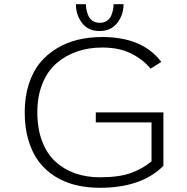

<svg xmlns="http://www.w3.org/2000/svg" viewBox="-20 -882 890 913"><path d="M567.5 -862Q567.5 -811 537.5 -772.8Q507.5 -734.5 453 -734.5Q399 -734.5 370 -772.8Q341 -811 341 -862H388.5Q388.5 -849.5 391 -836.5Q393.5 -823.5 399.8 -808.2Q406 -793 420 -783.2Q434 -773.5 454 -773.5Q474 -773.5 488.2 -783Q502.5 -792.5 508.8 -807.8Q515 -823 517.5 -836Q520 -849 520 -862ZM757 -347.5V-93.5Q653.5 11 454.5 11Q393 11 340 -2Q287 -15 242 -43Q197 -71 165.2 -112.8Q133.5 -154.5 115.5 -214.2Q97.5 -274 97.5 -348Q97.5 -421.5 116.8 -481.5Q136 -541.5 169.8 -582.8Q203.5 -624 250.5 -652.2Q297.5 -680.5 351.5 -693.2Q405.5 -706 466 -706Q658 -706 747 -587.5L696 -555.5Q661 -598.5 604.2 -627.2Q547.5 -656 466 -656Q401.5 -656 346.5 -637Q291.5 -618 248.8 -581.2Q206 -544.5 181.8 -484.5Q157.5 -424.5 157.5 -348Q157.5 -271 180 -211.2Q202.5 -151.5 242.8 -114.2Q283 -77 336.5 -58Q390 -39 454.5 -39Q547.5 -39 603.8 -59.8Q660 -80.5 700.5 -115V-300H435.5V-347.5Z"/></svg>

Font: League Mono Wide UltraLight
Style: Regular
Weight: 200
Width: 8
Designer: Tyler Finck
Foundry: The League of Moveable Type / Tyler Finck
Version: Version 2.210